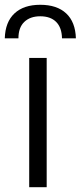

<svg xmlns="http://www.w3.org/2000/svg" viewBox="-58 -782 337 802"><path d="M-38 -622Q-36 -690 2.5 -726Q41 -762 110 -762Q180 -762 218.5 -726Q257 -690 259 -622H201Q200 -667 176.5 -690.5Q153 -714 110 -714Q68 -714 43.5 -690.5Q19 -667 19 -622ZM64 -540H137V0H64Z"/></svg>

Font: Encode Sans Compressed
Style: Regular
Weight: 400
Designer: Pablo Impallari, Andres Torresi
Foundry: Pablo Impallari, Andres Torresi
Version: Version 1.000; ttfautohint (v1.00) -l 8 -r 50 -G 200 -x 14 -